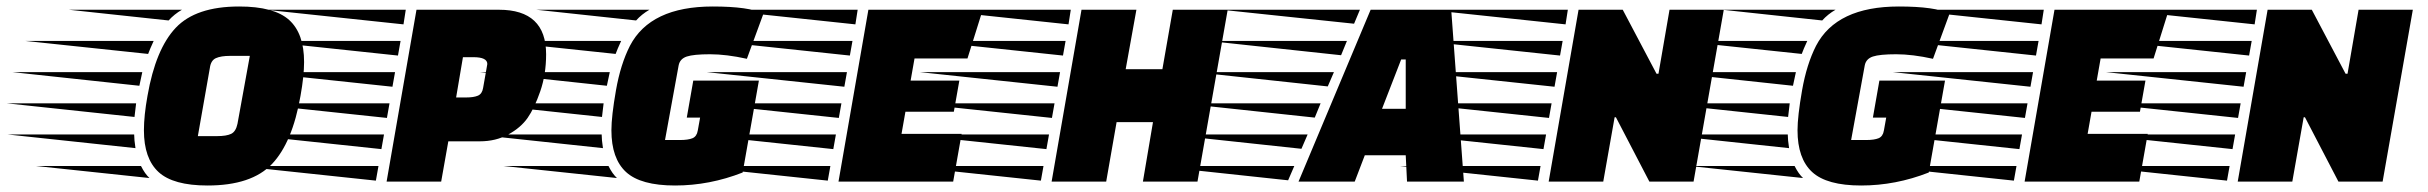

<svg xmlns="http://www.w3.org/2000/svg" viewBox="-227 -559 7473 591"><path d="M509 -539Q617 -539 663 -497.5Q709 -456 709 -368Q709 -325 698 -264Q673 -120 610 -54Q547 12 412 12Q306 12 261 -29.5Q216 -71 216 -158Q216 -203 227 -264Q252 -408 314 -473.5Q376 -539 509 -539ZM441 -140Q470 -140 484.5 -147Q499 -154 504 -178L542 -387H481Q453 -387 437.5 -380Q422 -373 419 -350L382 -140ZM192 -241Q188 -210 187 -199L-207 -241ZM211 -337 202 -295 -189 -337ZM186 -145Q186 -129 190 -103L-203 -145ZM246 -433Q234 -407 229 -393L-149 -433ZM207 -48Q219 -24 233 -11L-116 -48ZM333 -529Q309 -515 292 -496L-15 -529Z M1250 -124H1153L1131 0H963L1055 -529H1309Q1454 -529 1454 -392Q1454 -330 1436 -278Q1418 -226 1397 -196Q1376 -166 1337.5 -145Q1299 -124 1250 -124ZM1272 -356Q1272 -357 1273 -362Q1273 -383 1230 -383H1198L1177 -259H1208Q1231 -259 1244 -264.5Q1257 -270 1260 -288ZM930 -3 506 -48H938ZM964 -196 540 -241H972ZM981 -292 557 -337H989ZM998 -388 574 -433H1006ZM1015 -484 591 -529H1022ZM947 -100 523 -145H955Z M2059 -28Q1957 12 1851 12Q1745 12 1700 -29.5Q1655 -71 1655 -158Q1655 -201 1669 -281Q1683 -361 1712 -418Q1775 -539 1967 -539Q2079 -539 2123 -517L2072 -378Q2009 -392 1958.5 -392Q1908 -392 1887 -385Q1866 -378 1862 -358L1820 -128H1866Q1891 -128 1904.5 -133.5Q1918 -139 1921 -158L1928 -197H1887L1907 -311H2109ZM1631 -241Q1627 -210 1626 -199L1232 -241ZM1650 -337 1641 -295 1250 -337ZM1625 -145Q1625 -129 1629 -103L1236 -145ZM1685 -433Q1673 -407 1668 -393L1290 -433ZM1646 -48Q1658 -24 1672 -11L1323 -48ZM1772 -529Q1748 -515 1731 -496L1424 -529Z M2709 -215H2560L2548 -147H2733L2707 0H2354L2446 -529H2798L2751 -379H2588L2576 -311H2726ZM2321 -3 1897 -48H2329ZM2355 -196 1931 -241H2363ZM2372 -292 1948 -337H2380ZM2389 -388 1965 -433H2397ZM2406 -484 1982 -529H2413ZM2338 -100 1914 -145H2346Z M3291 0 3322 -183H3210L3178 0H3010L3102 -529H3271L3238 -346H3351L3383 -529H3552L3459 0ZM2977 -3 2553 -48H2985ZM3011 -196 2587 -241H3019ZM3028 -292 2604 -337H3036ZM3045 -388 2621 -433H3053ZM3062 -484 2638 -529H3069ZM2994 -100 2570 -145H3002Z M4104 0 4100 -81H3974L3943 0H3770L3992 -529H4240L4279 0ZM4100 -224V-376H4086L4027 -224ZM3738 -4 3328 -48H3757ZM3779 -101 3369 -145H3798ZM3820 -197 3410 -241H3838ZM3860 -293 3451 -337H3879ZM3901 -389 3492 -433H3919ZM3941 -486 3533 -529H3959Z M4850 0 4747 -198H4743L4708 0H4540L4632 -529H4768L4872 -332H4878L4912 -529H5079L4986 0ZM4507 -3 4083 -48H4515ZM4541 -196 4117 -241H4549ZM4558 -292 4134 -337H4566ZM4575 -388 4151 -433H4583ZM4592 -484 4168 -529H4599ZM4524 -100 4100 -145H4532Z M5710 -28Q5608 12 5502 12Q5396 12 5351 -29.5Q5306 -71 5306 -158Q5306 -201 5320 -281Q5334 -361 5363 -418Q5426 -539 5618 -539Q5730 -539 5774 -517L5723 -378Q5660 -392 5609.5 -392Q5559 -392 5538 -385Q5517 -378 5513 -358L5471 -128H5517Q5542 -128 5555.5 -133.5Q5569 -139 5572 -158L5579 -197H5538L5558 -311H5760ZM5282 -241Q5278 -210 5277 -199L4883 -241ZM5301 -337 5292 -295 4901 -337ZM5276 -145Q5276 -129 5280 -103L4887 -145ZM5336 -433Q5324 -407 5319 -393L4941 -433ZM5297 -48Q5309 -24 5323 -11L4974 -48ZM5423 -529Q5399 -515 5382 -496L5075 -529Z M6360 -215H6211L6199 -147H6384L6358 0H6005L6097 -529H6449L6402 -379H6239L6227 -311H6377ZM5972 -3 5548 -48H5980ZM6006 -196 5582 -241H6014ZM6023 -292 5599 -337H6031ZM6040 -388 5616 -433H6048ZM6057 -484 5633 -529H6064ZM5989 -100 5565 -145H5997Z M6971 0 6868 -198H6864L6829 0H6661L6753 -529H6889L6993 -332H6999L7033 -529H7200L7107 0ZM6628 -3 6204 -48H6636ZM6662 -196 6238 -241H6670ZM6679 -292 6255 -337H6687ZM6696 -388 6272 -433H6704ZM6713 -484 6289 -529H6720ZM6645 -100 6221 -145H6653Z"/></svg>

Font: Faster One
Style: Regular
Weight: 400
Designer: Eduardo Rodriguez Tunni
Foundry: Eduardo Rodriguez Tunni
Version: Version 1.002